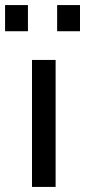

<svg xmlns="http://www.w3.org/2000/svg" viewBox="-57 -736 335 756"><path d="M0 0ZM69 -500H162V0H69ZM-37 -716H53V-613H-37ZM168 -716H258V-613H168Z"/></svg>

Font: Cairo SemiBold
Style: Regular
Weight: 600
Designer: Mohamed Gaber, the designers of Titillium
Foundry: Kief Type Foundry
Version: Version 2.009; ttfautohint (v1.5.33-1714) -l 8 -r 50 -G 200 